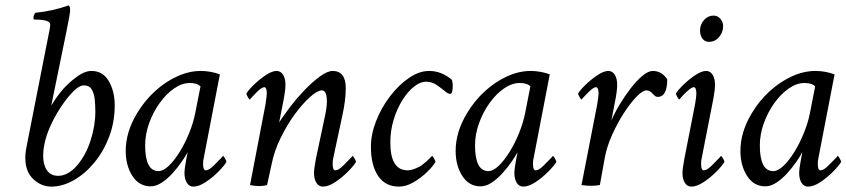

<svg xmlns="http://www.w3.org/2000/svg" viewBox="-20 -689 3152 715"><path d="M320.3 -424.8Q363.3 -424.8 385.3 -386.7Q407.2 -348.6 407.2 -296.9Q407.2 -234.4 386.5 -179.7Q365.7 -125 331.1 -83.3Q296.4 -41.5 254.6 -17.8Q212.9 5.9 170.9 5.9Q133.8 5.9 104 -22Q74.2 -49.8 74.2 -101.6Q74.2 -116.2 77.1 -133.8L158.2 -545.9Q167 -586.4 167 -597.7Q167 -616.2 107.4 -616.2Q104.5 -616.2 104.5 -622.1Q104.5 -633.8 112.3 -641.6Q175.3 -647.5 235.4 -668.9Q241.2 -666 241.2 -650.4Q241.2 -639.6 228.5 -577.1L170.9 -295.9Q202.1 -347.7 236.3 -378.9Q263.7 -403.3 283.2 -414.1Q302.7 -424.8 320.3 -424.8ZM292 -371.1Q271.5 -371.1 239.7 -334.5Q218.8 -310.1 199 -278.3Q179.2 -246.6 165 -213.6Q150.9 -180.7 145.5 -152.3Q134.8 -98.6 148.4 -66.4Q162.1 -34.2 196.3 -34.2Q232.9 -34.2 266.1 -71.8Q298.8 -109.4 316.9 -164.6Q335 -219.7 335 -273.4Q335 -295.9 332.8 -318.4Q330.6 -340.8 321.5 -356Q312.5 -371.1 292 -371.1Z M727.5 -424.8Q763.7 -424.8 798.8 -412.1L739.3 -103.5Q736.3 -91.8 736.3 -79.1Q736.3 -54.7 746.1 -54.7Q758.3 -54.7 775.4 -72Q792.5 -89.4 804.7 -101.6L810.5 -108.4Q812.5 -108.4 817.9 -99.1Q823.2 -89.8 823.2 -85.9Q814.9 -71.8 793.2 -49.8Q771.5 -27.8 746.1 -11Q720.7 5.9 700.2 5.9Q684.6 5.9 675.8 -8.3Q667 -22.5 667 -44.9Q667 -60.1 673.8 -96.7L677.2 -113.8Q678.7 -120.6 678.7 -122.1Q670.9 -107.4 656.2 -86.2Q641.6 -64.9 622.6 -43.9Q603.5 -22.9 582.5 -9Q561.5 4.9 541 4.9Q498 4.9 473.1 -33.7Q448.2 -72.3 448.2 -127Q448.2 -196.8 489.7 -266.1Q517.6 -313 556.4 -348.6Q595.2 -384.3 639.6 -404.5Q684.1 -424.8 727.5 -424.8ZM686.5 -379.9Q657.7 -379.9 628.4 -359.6Q599.1 -339.4 574.7 -305.4Q550.3 -271.5 535.4 -230.2Q520.5 -189 520.5 -147.5Q520.5 -51.8 570.3 -51.8Q587.9 -51.8 608.4 -71.3Q628.9 -90.8 648.9 -123Q668.9 -155.3 684.3 -193.1Q699.7 -231 707 -267.6L726.6 -367.2Q714.8 -379.9 686.5 -379.9Z M1009.8 -424.8Q1025.4 -424.8 1034.2 -410.6Q1043 -396.5 1043 -374Q1043 -352.5 1037.1 -322.3L1019.5 -232.4Q1028.8 -249 1062 -293Q1084 -321.8 1113 -352.3Q1142.1 -382.8 1170.7 -403.8Q1199.2 -424.8 1218.8 -424.8Q1267.6 -424.8 1267.6 -360.4Q1267.6 -314.9 1253.9 -253.9L1221.7 -103.5Q1218.8 -91.8 1218.8 -79.1Q1218.8 -54.7 1228.5 -54.7Q1240.7 -54.7 1257.8 -72Q1274.9 -89.4 1287.1 -101.6L1293 -108.4Q1294.9 -108.4 1300.3 -99.1Q1305.7 -89.8 1305.7 -85.9Q1297.4 -71.8 1275.6 -49.8Q1253.9 -27.8 1228.5 -11Q1203.1 5.9 1182.6 5.9Q1167 5.9 1158.2 -8.3Q1149.4 -22.5 1149.4 -44.9Q1149.4 -59.6 1156.2 -96.7L1190.4 -257.8Q1197.3 -291 1197.3 -310.5Q1197.3 -352.5 1178.7 -352.5Q1162.6 -352.5 1135.3 -328.4Q1107.9 -304.2 1078.4 -264.2Q1048.8 -224.1 1024.9 -175Q1001 -126 991.2 -76.2L974.6 0Q961.4 3.9 944.3 3.9Q927.7 3.9 911.1 0L968.8 -300.8Q973.6 -334.5 973.6 -339.8Q973.6 -364.3 963.9 -364.3Q955.6 -364.3 939 -348.6Q931.2 -340.8 922.1 -331.5Q913.1 -322.3 910.2 -318.4Q908.2 -318.4 902.8 -327.6Q897.5 -336.9 897.5 -340.8Q905.3 -354 925.8 -373.8Q946.3 -393.6 969.7 -409.2Q993.2 -424.8 1009.8 -424.8Z M1578.1 -424.8Q1624 -424.8 1663.1 -391.6Q1666 -379.9 1666 -372.1Q1666 -342.3 1658.7 -339.8Q1651.4 -337.4 1637.9 -348.6Q1624.5 -359.9 1606.4 -372.3Q1588.4 -384.8 1566.4 -384.8Q1545.4 -384.8 1522.2 -366.7Q1499 -348.6 1479 -316.9Q1459 -285.2 1446.3 -244.4Q1433.6 -203.6 1433.6 -158.2Q1433.6 -54.7 1498 -54.7Q1510.3 -54.7 1527.3 -61.5Q1544.4 -68.4 1553.7 -76.2Q1563.5 -84.5 1564.5 -85Q1565.4 -85.4 1568.4 -88.1Q1571.3 -90.8 1585.9 -105.5L1588.9 -108.4Q1590.8 -108.4 1596.2 -99.1Q1601.6 -89.8 1601.6 -85.9Q1592.8 -70.3 1570.6 -48.6Q1548.3 -26.9 1520.5 -10.5Q1492.7 5.9 1465.8 5.9Q1415 5.9 1388.2 -33.7Q1361.3 -73.2 1361.3 -142.6Q1361.3 -189.5 1380.9 -239Q1400.4 -288.6 1432.6 -330.6Q1464.8 -372.6 1502.9 -398.7Q1541 -424.8 1578.1 -424.8Z M1956.1 -424.8Q1992.2 -424.8 2027.3 -412.1L1967.8 -103.5Q1964.8 -91.8 1964.8 -79.1Q1964.8 -54.7 1974.6 -54.7Q1986.8 -54.7 2003.9 -72Q2021 -89.4 2033.2 -101.6L2039.1 -108.4Q2041 -108.4 2046.4 -99.1Q2051.8 -89.8 2051.8 -85.9Q2043.5 -71.8 2021.7 -49.8Q2000 -27.8 1974.6 -11Q1949.2 5.9 1928.7 5.9Q1913.1 5.9 1904.3 -8.3Q1895.5 -22.5 1895.5 -44.9Q1895.5 -60.1 1902.3 -96.7L1905.8 -113.8Q1907.2 -120.6 1907.2 -122.1Q1899.4 -107.4 1884.8 -86.2Q1870.1 -64.9 1851.1 -43.9Q1832 -22.9 1811 -9Q1790 4.9 1769.5 4.9Q1726.6 4.9 1701.7 -33.7Q1676.8 -72.3 1676.8 -127Q1676.8 -196.8 1718.3 -266.1Q1746.1 -313 1784.9 -348.6Q1823.7 -384.3 1868.2 -404.5Q1912.6 -424.8 1956.1 -424.8ZM1915 -379.9Q1886.2 -379.9 1856.9 -359.6Q1827.6 -339.4 1803.2 -305.4Q1778.8 -271.5 1763.9 -230.2Q1749 -189 1749 -147.5Q1749 -51.8 1798.8 -51.8Q1816.4 -51.8 1836.9 -71.3Q1857.4 -90.8 1877.4 -123Q1897.5 -155.3 1912.8 -193.1Q1928.2 -231 1935.5 -267.6L1955.1 -367.2Q1943.4 -379.9 1915 -379.9Z M2245.1 -424.8Q2260.7 -424.8 2269.5 -410.6Q2278.3 -396.5 2278.3 -374Q2278.3 -352.5 2272.5 -322.3L2256.8 -240.2Q2269 -269 2288.3 -301Q2307.6 -333 2329.6 -361.3Q2351.6 -389.6 2373 -407.2Q2394.5 -424.8 2411.1 -424.8Q2444.3 -424.8 2464.8 -393.6Q2464.8 -328.1 2428.7 -328.1Q2420.9 -328.1 2410.2 -340.3Q2399.4 -352.5 2387.7 -352.5Q2373.5 -352.5 2350.6 -329.1Q2327.6 -305.7 2303.2 -267.8Q2278.8 -230 2259.3 -186.3Q2239.7 -142.6 2232.4 -102.5L2213.9 0Q2197.3 2.9 2181.6 2.9Q2163.1 2.9 2145.5 0L2204.1 -300.8Q2209 -334.5 2209 -339.8Q2209 -364.3 2199.2 -364.3Q2190.9 -364.3 2174.3 -348.6Q2166.5 -340.8 2157.5 -331.5Q2148.4 -322.3 2145.5 -318.4Q2143.6 -318.4 2138.2 -327.6Q2132.8 -336.9 2132.8 -340.8Q2140.6 -354 2161.1 -373.8Q2181.6 -393.6 2205.1 -409.2Q2228.5 -424.8 2245.1 -424.8Z M2637.7 -630.9Q2652.3 -630.9 2662.6 -619.1Q2672.9 -607.4 2672.9 -591.8Q2672.9 -568.4 2657.7 -550.8Q2642.6 -533.2 2620.1 -533.2Q2604.5 -533.2 2595.7 -545.4Q2586.9 -557.6 2586.9 -575.2Q2586.9 -597.7 2601.6 -614.3Q2616.2 -630.9 2637.7 -630.9ZM2609.4 -424.8Q2625 -424.8 2633.8 -410.6Q2642.6 -396.5 2642.6 -374Q2642.6 -354 2636.7 -322.3L2593.8 -103.5Q2590.8 -91.8 2590.8 -79.1Q2590.8 -54.7 2600.6 -54.7Q2612.8 -54.7 2629.9 -72Q2647 -89.4 2659.2 -101.6L2665 -108.4Q2667 -108.4 2672.4 -99.1Q2677.7 -89.8 2677.7 -85.9Q2669.4 -71.8 2647.7 -49.8Q2626 -27.8 2600.6 -11Q2575.2 5.9 2554.7 5.9Q2539.1 5.9 2530.3 -8.3Q2521.5 -22.5 2521.5 -44.9Q2521.5 -59.6 2528.3 -96.7L2568.4 -300.8Q2573.2 -329.6 2573.2 -339.8Q2573.2 -364.3 2563.5 -364.3Q2557.6 -364.3 2547.6 -356.4Q2537.6 -348.6 2528.3 -339.1Q2519 -329.6 2514.6 -324.2L2509.8 -318.4Q2507.8 -318.4 2502.4 -327.6Q2497.1 -336.9 2497.1 -340.8Q2504.9 -354 2525.4 -373.8Q2545.9 -393.6 2569.3 -409.2Q2592.8 -424.8 2609.4 -424.8Z M3016.6 -424.8Q3052.7 -424.8 3087.9 -412.1L3028.3 -103.5Q3025.4 -91.8 3025.4 -79.1Q3025.4 -54.7 3035.2 -54.7Q3047.4 -54.7 3064.5 -72Q3081.5 -89.4 3093.8 -101.6L3099.6 -108.4Q3101.6 -108.4 3106.9 -99.1Q3112.3 -89.8 3112.3 -85.9Q3104 -71.8 3082.3 -49.8Q3060.5 -27.8 3035.2 -11Q3009.8 5.9 2989.3 5.9Q2973.6 5.9 2964.8 -8.3Q2956.1 -22.5 2956.1 -44.9Q2956.1 -60.1 2962.9 -96.7L2966.3 -113.8Q2967.8 -120.6 2967.8 -122.1Q2960 -107.4 2945.3 -86.2Q2930.7 -64.9 2911.6 -43.9Q2892.6 -22.9 2871.6 -9Q2850.6 4.9 2830.1 4.9Q2787.1 4.9 2762.2 -33.7Q2737.3 -72.3 2737.3 -127Q2737.3 -196.8 2778.8 -266.1Q2806.6 -313 2845.5 -348.6Q2884.3 -384.3 2928.7 -404.5Q2973.1 -424.8 3016.6 -424.8ZM2975.6 -379.9Q2946.8 -379.9 2917.5 -359.6Q2888.2 -339.4 2863.8 -305.4Q2839.4 -271.5 2824.5 -230.2Q2809.6 -189 2809.6 -147.5Q2809.6 -51.8 2859.4 -51.8Q2877 -51.8 2897.5 -71.3Q2918 -90.8 2938 -123Q2958 -155.3 2973.4 -193.1Q2988.8 -231 2996.1 -267.6L3015.6 -367.2Q3003.9 -379.9 2975.6 -379.9Z"/></svg>

Font: Metal
Style: Regular
Weight: 400
Designer: Danh Hong
Version: Version 8.002; ttfautohint (v1.8.3)